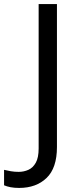

<svg xmlns="http://www.w3.org/2000/svg" viewBox="-98 -734 391 944"><path d="M-4 190Q-28 190 -46 186.5Q-64 183 -78 177V101Q-62 105 -44 108Q-26 111 -6 111Q19 111 41.5 101Q64 91 78 66Q92 41 92 -4V-714H182V-11Q182 92 131 141Q80 190 -4 190Z"/></svg>

Font: Go Noto Current
Style: Regular
Weight: 400
Designer: Monotype Design Team
Foundry: Monotype Imaging Inc.
Version: Version 2.007; ttfautohint (v1.8) -l 8 -r 50 -G 200 -x 14 -D